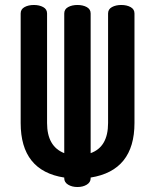

<svg xmlns="http://www.w3.org/2000/svg" viewBox="-20 -751 623 771"><path d="M520 -697V-257Q520 -66 344 -38V-35Q344 -19 328.5 -9.5Q313 0 291 0Q269 0 253.5 -9.5Q238 -19 238 -35V-38Q63 -65 63 -257V-697Q63 -714 78.5 -722.5Q94 -731 116 -731Q138 -731 153.5 -722.5Q169 -714 169 -697V-257Q169 -163 238 -136V-697Q238 -714 253.5 -722.5Q269 -731 291 -731Q313 -731 328.5 -722.5Q344 -714 344 -697V-136Q414 -161 414 -257V-697Q414 -714 429.5 -722.5Q445 -731 467 -731Q489 -731 504.5 -722.5Q520 -714 520 -697Z"/></svg>

Font: AkaAcidDosis
Style: SemiBold
Weight: 600
Designer: Edgar Tolentino, Pablo Impallari, Igino Marini, Cyberella
Foundry: Edgar Tolentino, Pablo Impallari, Igino Marini, Cyberella
Version: Version 1.007